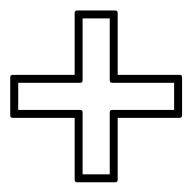

<svg xmlns="http://www.w3.org/2000/svg" viewBox="-26 -520 377 377"><path d="M125.5 -162.1Q120.6 -162.1 120.6 -167V-288.6H-1Q-5.9 -288.6 -5.9 -293.5V-368.2Q-5.9 -373 -1 -373H120.6V-494.6Q120.6 -499.5 125.5 -499.5H200.2Q205.1 -499.5 205.1 -494.6V-373H326.7Q331.5 -373 331.5 -368.2V-293.5Q331.5 -288.6 326.7 -288.6H205.1V-167Q205.1 -162.1 200.2 -162.1ZM189.5 -177.7V-299.3Q189.5 -304.2 194.3 -304.2H315.9V-357.4H194.3Q189.5 -357.4 189.5 -362.3V-483.9H136.2V-362.3Q136.2 -357.4 131.3 -357.4H9.8V-304.2H131.3Q136.2 -304.2 136.2 -299.3V-177.7Z"/></svg>

Font: Fibel Sued Kontur LRS
Style: Regular
Weight: 400
Designer: Peter Wiegel
Foundry: Peter Wiegel
Version: Version 000.000